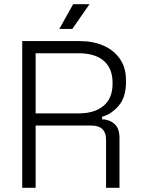

<svg xmlns="http://www.w3.org/2000/svg" viewBox="-20 -896 671 916"><path d="M150 0H86V-700H360Q425 -700 474.5 -678Q524 -656 552.5 -614.5Q581 -573 581 -514V-504Q581 -433 547 -392.5Q513 -352 467 -339V-327Q502 -326 526 -305Q550 -284 550 -238V0H486V-231Q486 -263 468.5 -280Q451 -297 416 -297H150ZM150 -642V-355H354Q432 -355 474.5 -391.5Q517 -428 517 -496V-501Q517 -569 475.5 -605.5Q434 -642 354 -642ZM325 -758H263L329 -876H407Z"/></svg>

Font: Space Grotesk Variable Light
Style: Regular
Weight: 300
Designer: Florian Karsten
Foundry: Florian Karsten
Version: Version 2.000